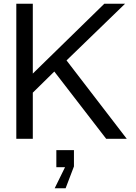

<svg xmlns="http://www.w3.org/2000/svg" viewBox="-20 -749 736 1036"><path d="M68 0V-729H157V-352L543 -729H655L339 -423L664 0H553L273 -363L157 -249V0ZM275 267 331 153H284V61H379V149L334 267Z"/></svg>

Font: Hubot Sans
Style: Regular
Weight: 400
Designer: Deni Anggara
Foundry: GitHub, Inc., Subsidiary of Microsoft Corporation
Version: Version 2.000